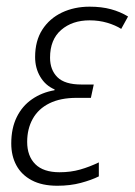

<svg xmlns="http://www.w3.org/2000/svg" viewBox="-20 -561 414 590"><path d="M156.2 9.8Q108.9 9.8 77.4 -7.1Q45.9 -23.9 30.3 -53Q14.6 -82 14.6 -120.1Q14.6 -167 31.5 -201.2Q48.3 -235.4 78.4 -256.1Q108.4 -276.9 147.5 -283.7L147.9 -286.1Q119.6 -298.3 103.8 -325Q87.9 -351.6 87.9 -385.7Q87.9 -435.5 110.1 -470Q132.3 -504.4 170.4 -522.5Q208.5 -540.5 255.4 -540.5Q292 -540.5 320.8 -532.7Q349.6 -524.9 373.5 -510.3L352.5 -472.2Q335 -483.4 309.6 -491Q284.2 -498.5 255.4 -498.5Q202.1 -498.5 168 -469Q133.8 -439.5 133.8 -383.8Q133.8 -346.2 156.5 -323.7Q179.2 -301.3 230 -301.3H268.1L259.3 -260.3H215.3Q165.5 -260.3 131.6 -243.4Q97.7 -226.6 80.6 -195.8Q63.5 -165 63.5 -125Q63.5 -81.5 88.4 -56.6Q113.3 -31.7 163.1 -31.7Q197.3 -31.7 226.3 -40Q255.4 -48.3 283.7 -62V-19Q261.2 -7.8 228.5 1Q195.8 9.8 156.2 9.8Z"/></svg>

Font: Open Sans SemiCondensed Light
Style: Italic
Weight: 300
Width: 4
Italic angle: -12°
Designer: Monotype Design Team
Foundry: Monotype Imaging Inc.
Version: Version 3.000